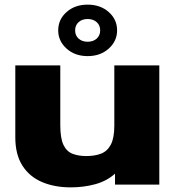

<svg xmlns="http://www.w3.org/2000/svg" viewBox="-20 -796 759 828"><path d="M285 12Q215 12 161 -11Q107 -34 76.5 -82Q46 -130 46 -204V-514H240V-257Q240 -200 253.5 -171.5Q267 -143 292.5 -133Q318 -123 352 -123Q389 -123 416 -133.5Q443 -144 458 -172.5Q473 -201 473 -254V-514H667V0H476V-47Q440 -15 390.5 -1.5Q341 12 285 12ZM358 -554Q303 -554 267 -586.5Q231 -619 231 -665Q231 -712 267 -744Q303 -776 358 -776Q413 -776 449 -744Q485 -712 485 -665Q485 -619 449 -586.5Q413 -554 358 -554ZM358 -616Q382 -616 397 -629.5Q412 -643 412 -665Q412 -687 397 -700.5Q382 -714 358 -714Q334 -714 319 -700.5Q304 -687 304 -665Q304 -643 319 -629.5Q334 -616 358 -616Z"/></svg>

Font: Special Gothic Extended Bold
Style: Regular
Weight: 700
Width: 7
Designer: Alistair McCready
Foundry: Monolith
Version: Version 1.000; ttfautohint (v1.8.4.7-5d5b)